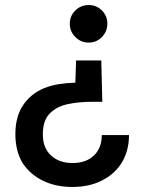

<svg xmlns="http://www.w3.org/2000/svg" viewBox="-20 -583 563 762"><path d="M267 159Q201 159 150 134Q99 109 69 63Q41 15 41 -50Q41 -120 71.5 -165.5Q102 -211 155 -233Q182 -244 213.5 -249Q245 -254 279 -255L282 -343H382L386 -179H345Q292 -179 248 -169.5Q204 -160 177 -132Q150 -105 150 -49Q150 4 182.5 34Q215 64 268 64Q322 64 353 34Q384 4 384 -47H492Q492 13 465 59.5Q438 106 387 132Q337 159 267 159ZM332 -414Q301 -414 279 -436Q257 -458 257 -489Q257 -520 279 -541.5Q301 -563 332 -563Q363 -563 384.5 -541.5Q406 -520 406 -489Q406 -458 384.5 -436Q363 -414 332 -414Z"/></svg>

Font: Rethink Sans SemiBold
Style: Regular
Weight: 600
Designer: The Rethink Sans project authors (Hans Thiessen). DM Sans designed by Colophon Foundry.
Foundry: Rethink Communications LLC
Version: Version 1.001